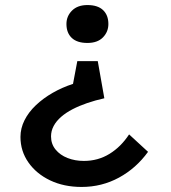

<svg xmlns="http://www.w3.org/2000/svg" viewBox="-20 -565 678 760"><path d="M367 -323 393 -176Q357 -168 325 -157Q293 -146 267 -132.5Q241 -119 222 -102.5Q203 -86 192.5 -66.5Q182 -47 182 -25Q182 5 200 27Q218 49 247.5 60.5Q277 72 312 72Q368 72 413.5 44Q459 16 491 -33L566 36Q519 101 451 138Q383 175 303 175Q233 175 178.5 149Q124 123 92.5 78Q61 33 61 -23Q61 -57 77 -89Q93 -121 122 -148.5Q151 -176 188.5 -197.5Q226 -219 269 -233L286 -323ZM409 -470Q409 -439 387.5 -417Q366 -395 326 -395Q285 -395 264 -415Q243 -435 243 -470Q243 -501 265 -523Q287 -545 326 -545Q367 -545 388 -525Q409 -505 409 -470Z"/></svg>

Font: Lexend Exa
Style: Regular
Weight: 400
Designer: Bonnie Shaver-Troup, Thomas Jockin
Foundry: Lexend
Version: Version 1.007